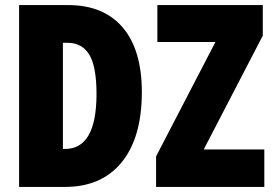

<svg xmlns="http://www.w3.org/2000/svg" viewBox="-20 -734 1079 754"><path d="M248 -714H55V0H236Q379 0 458 -97Q537 -194 537 -372Q537 -538 462 -626Q387 -714 248 -714ZM1018 -147H780L1012 -594V-714H598V-569H826L593 -120V0H1018ZM235 -149H227V-566H245Q302 -566 330.5 -519.5Q359 -473 359 -365Q359 -149 235 -149Z"/></svg>

Font: Noto Sans Display Condensed Black
Style: Regular
Weight: 900
Width: 3
Designer: Monotype Design team
Foundry: Monotype Imaging Inc.
Version: 1.000